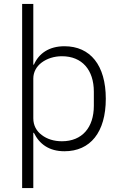

<svg xmlns="http://www.w3.org/2000/svg" viewBox="-20 -760 614 980"><path d="M93 -740H150V-430H153C178 -487 230 -524 309 -524C441 -524 520 -427 520 -256C520 -85 441 12 309 12C230 12 181 -25 153 -82H150V200H93ZM296 -39C399 -39 459 -109 459 -220V-292C459 -403 399 -473 296 -473C256 -473 220 -461 193 -441C166 -421 150 -392 150 -359V-156C150 -120 166 -91 193 -71C220 -50 256 -39 296 -39Z"/></svg>

Font: Plexus Sans Light
Style: Regular
Weight: 300
Version: Version 2.001;PS 002.001;hotconv 1.0.70;makeotf.lib2.5.58329